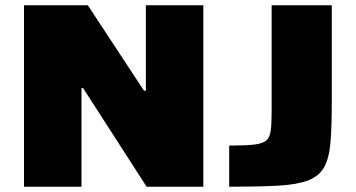

<svg xmlns="http://www.w3.org/2000/svg" viewBox="-20 -708 1348 728"><path d="M71 0V-688H313L526 -364H533V-688H751V0H536L295 -374H289V0ZM849 0V-156Q908 -156 941 -159.5Q974 -163 988.5 -174.5Q1003 -186 1006.5 -212.5Q1010 -239 1010 -285V-688H1238V-320Q1238 -227 1233 -167.5Q1228 -108 1209 -74Q1190 -40 1148.5 -24Q1107 -8 1034 -4Q961 0 849 0Z"/></svg>

Font: Saira Expanded ExtraBold
Style: Regular
Weight: 800
Width: 7
Designer: Hector Gatti with collaboration of the Omnibus-Type team
Foundry: Omnibus-Type
Version: Version 1.101